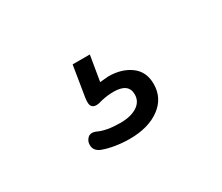

<svg xmlns="http://www.w3.org/2000/svg" viewBox="-54 -132 502 435"><g transform="rotate(-30 197.5 85.5)"><path d="M186 191Q168 191 149 188Q130 185 115 179Q102 173 100.5 161Q99 149 107 141Q115 133 129 139Q150 149 186 149Q213 149 229.5 138.5Q246 128 246 109Q246 80 207 80Q191 80 174 84Q156 90 149 84Q142 79 145 60L158 -20H203L192 46L214 44Q249 44 272 61Q295 78 295 110Q295 147 265 169Q235 191 186 191Z"/></g></svg>

Font: Chiron GoRound TC L
Style: Regular
Weight: 300
Designer: Ryoko NISHIZUKA 西塚涼子 (kana, bopomofo & ideographs); Paul D. Hunt (Latin, Greek & Cyrillic); Sandoll Communications 산돌커뮤니
Foundry: Adobe
Version: Version 1.000;hotconv 1.1.1;makeotfexe 2.6.0